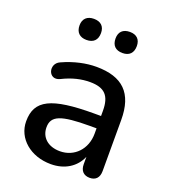

<svg xmlns="http://www.w3.org/2000/svg" viewBox="-132 -802 800 907"><g transform="rotate(20 268.5 -348.5)"><path d="M366 -600C400 -600 419 -619 419 -654C419 -687 400 -706 366 -706C331 -706 312 -687 312 -654C312 -619 331 -600 366 -600ZM185 -600C220 -600 239 -619 239 -654C239 -687 220 -706 185 -706C151 -706 131 -687 131 -654C131 -619 151 -600 185 -600ZM227 9C297 9 350 -25 374 -81V-44C374 -11 392 7 422 7C452 7 469 -11 469 -44V-301C469 -435 406 -497 273 -497C223 -497 164 -485 105 -458C54 -436 78 -358 132 -384C182 -409 227 -419 270 -419C343 -419 373 -388 373 -312V-286H339C123 -286 49 -249 49 -142C49 -56 125 9 227 9ZM247 -63C186 -63 149 -98 149 -148C149 -206 194 -224 340 -224H373V-197C373 -119 319 -63 247 -63Z"/></g></svg>

Font: Nunito SemiBold
Style: Regular
Weight: 600
Designer: Vernon Adams
Foundry: Vernon Adams
Version: Version 3.602